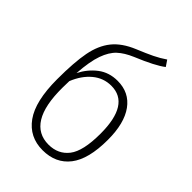

<svg xmlns="http://www.w3.org/2000/svg" viewBox="-219 -835 943 943"><g transform="rotate(45 253.0 -363.0)"><path d="M446 -252Q446 -118 396 -53.5Q346 11 255 11Q163 11 111 -61.5Q59 -134 59 -286Q59 -404 72.5 -474.5Q86 -545 122.5 -590.5Q159 -636 229 -665Q280 -686 312 -701.5Q344 -717 373 -737L394 -706Q353 -674 249 -631Q202 -611 174 -585Q146 -559 128.5 -510Q111 -461 105 -375Q131 -426 173.5 -458.5Q216 -491 275 -491Q356 -491 401 -429Q446 -367 446 -252ZM399 -248Q399 -452 270 -452Q216 -452 174 -417Q132 -382 108 -322L107 -276Q106 -152 144 -90.5Q182 -29 256 -29Q323 -29 361 -78Q399 -127 399 -248Z"/></g></svg>

Font: Fira Sans Condensed ExtraLight
Style: Regular
Weight: 275
Width: 3
Designer: Carrois Corporate & Edenspiekermann AG
Foundry: Carrois Corporate GbR & Edenspiekermann AG
Version: Version 4.203